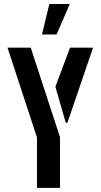

<svg xmlns="http://www.w3.org/2000/svg" viewBox="-20 -916 490 936"><path d="M184.6 -748 220.7 -896.5H320.3L255.9 -748ZM16.6 -683.6H129.9L272.5 -247.1V0H160.2V-246.1ZM250 -493.2 321.3 -683.6H433.6L308.6 -317.4H300.8Z"/></svg>

Font: Post No Bills Colombo
Style: Bold
Weight: 700
Designer: Kosala Senevirathne, Siva Puranthara, Lasantha Premarathna, Tharique Azeez
Foundry: Mooniak
Version: Version 1.220 ; ttfautohint (v1.6)